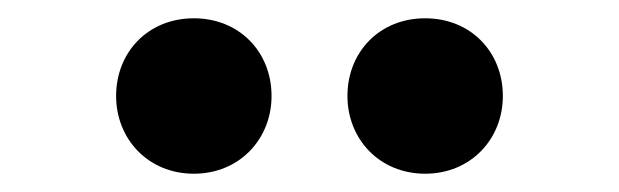

<svg xmlns="http://www.w3.org/2000/svg" viewBox="-20 -838 677 210"><path d="M192 -648C242 -648 277 -686 277 -733C277 -781 242 -818 192 -818C142 -818 107 -781 107 -733C107 -686 142 -648 192 -648ZM445 -648C495 -648 530 -686 530 -733C530 -781 495 -818 445 -818C395 -818 360 -781 360 -733C360 -686 395 -648 445 -648Z"/></svg>

Font: Noto Sans CJK KR Black
Style: Regular
Weight: 900
Designer: Ryoko NISHIZUKA (kana & ideographs); Paul D. Hunt (Latin, Greek & Cyrillic); Wenlong ZHANG (bopomofo); Sandoll Communica
Foundry: Adobe Systems Incorporated
Version: Version 1.004;PS 1.004;hotconv 1.0.82;makeotf.lib2.5.63406